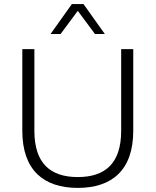

<svg xmlns="http://www.w3.org/2000/svg" viewBox="-20 -908 760 938"><path d="M360 10C527 10 631 -77 631 -269V-668H572V-269C572 -108 492 -43 360 -43C228 -43 148 -108 148 -269V-668H89V-269C89 -77 193 10 360 10ZM492 -742 388 -888H331L227 -742H276L360 -855L444 -742Z"/></svg>

Font: Gantari Light
Style: Regular
Weight: 300
Designer: Anugrah Pasau
Foundry: Lafontype
Version: Version 1.000